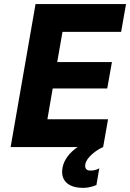

<svg xmlns="http://www.w3.org/2000/svg" viewBox="-20 -720 637 940"><path d="M32 0H360C320 27 292 64 286 102C276 157 307 194 370 199C395 202 424 198 452 186L466 104C453 112 435 116 419 115C402 114 394 102 398 83C403 51 453 13 485 0L509 -136H212L238 -287H505L528 -416H260L286 -564H573L597 -700H154Z"/></svg>

Font: Fixel Display
Style: Bold Italic
Weight: 700
Italic angle: -10°
Designer: AlfaBravo + MacPaw
Foundry: Kyrylo Tkachov, Marchela Mozhyna, Serhii Makarenko, Maria Weinstein, Zakhar Kryvoshyya
Version: Version 1.210;Glyphs 3.2 (3217)